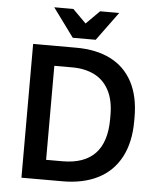

<svg xmlns="http://www.w3.org/2000/svg" viewBox="-60 -951 824 1001"><g transform="rotate(5 352.5 -450.0)"><path d="M90 -700H315Q421 -700 496 -662Q571 -624 610.5 -549Q650 -474 650 -365V-345Q650 -234 609 -156.5Q568 -79 490.5 -39.5Q413 0 305 0H90ZM524 -345V-365Q524 -444 496 -496Q468 -548 418.5 -572Q369 -596 305 -596H210V-104H295Q524 -104 524 -345ZM183 -900H283L353 -830L423 -900H523L413 -750H293Z"/></g></svg>

Font: .
Style: 
Weight: 500
Designer: A.Korolkova, Vitaly Kuzmin
Foundry: ParaType Ltd
Version: Version 1.000; Glyphs 3.2, build 3192.0